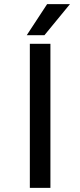

<svg xmlns="http://www.w3.org/2000/svg" viewBox="-20 -913 390 933"><path d="M125 -700H225V0H125ZM209 -893H320L196 -742H110Z"/></svg>

Font: Krub Medium
Style: Regular
Weight: 500
Designer: Ekaluck Peanpanawate
Foundry: Cadson Demak Co.,Ltd.
Version: Version 1.000; ttfautohint (v1.6)